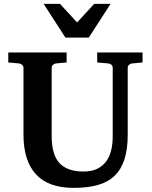

<svg xmlns="http://www.w3.org/2000/svg" viewBox="-20 -937 769 974"><path d="M649.9 -615.2Q641.6 -614.3 634.8 -608.4Q627.9 -602.5 627.9 -592.8V-253.9Q627.9 -180.2 611.3 -128.7Q594.7 -77.1 561 -44.9Q527.3 -12.7 475.8 1.7Q424.3 16.1 354 16.1Q225.1 16.1 162.1 -53Q99.1 -122.1 99.1 -253.9V-592.8Q99.1 -602.5 92 -608.4Q85 -614.3 76.2 -615.2L22 -620.1V-670.9H317.9V-620.1L264.2 -615.2Q255.9 -614.3 249 -608.4Q242.2 -602.5 242.2 -592.8V-246.1Q242.2 -152.3 281.7 -109.6Q321.3 -66.9 403.8 -66.9Q443.4 -66.9 471.2 -79.8Q499 -92.8 517.1 -116.2Q535.2 -139.6 543.5 -172.6Q551.8 -205.6 551.8 -246.1V-592.8Q551.8 -602.5 545.4 -608.4Q539.1 -614.3 529.8 -615.2L473.1 -620.1V-670.9H703.1V-620.1ZM430.2 -746.1H312L201.2 -917.5H284.2L371.1 -823.2L458 -917.5H541Z"/></svg>

Font: Charis SIL APac
Style: Bold
Weight: 700
Foundry: SIL International
Version: Version 5.000